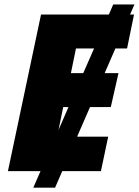

<svg xmlns="http://www.w3.org/2000/svg" viewBox="-20 -780 633 875"><path d="M16.1 0 167 -713.9H476.1L496.1 -759.8H592.8L572.8 -713.9H590.8L559.1 -559.1H505.9L457 -446.8H520L484.9 -292H390.1L331.5 -157.2H473.1L439.9 0H263.7L231 75.2H131.8L164.6 0ZM303.2 -446.8H359.4L408.7 -559.1H326.2ZM268.1 -292 246.6 -187.5 292 -292Z"/></svg>

Font: Open Sans ExtraBold
Style: Italic
Weight: 800
Italic angle: -12°
Designer: Monotype Design Team
Foundry: Monotype Imaging Inc.
Version: Version 3.000; ttfautohint (v1.8.4)